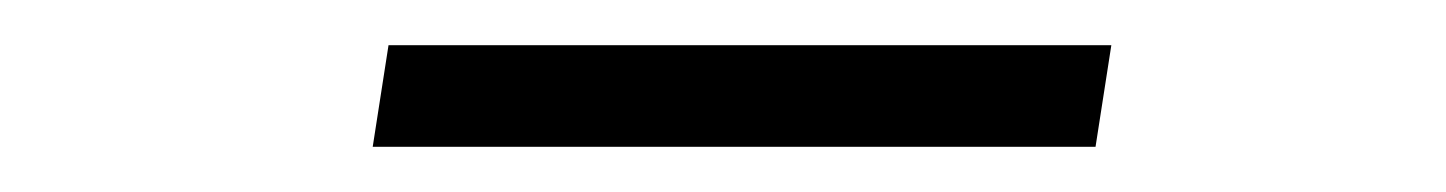

<svg xmlns="http://www.w3.org/2000/svg" viewBox="-20 -373 640 85"><path d="M145 -308 152 -353H472L465 -308Z"/></svg>

Font: NKDuy Mono Thin
Style: Italic
Weight: 100
Italic angle: -9°
Monospace: yes
Designer: NKDuy
Foundry: NKDuy
Version: Version 2.251; ttfautohint (v1.8.4.7-5d5b)